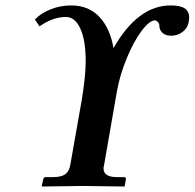

<svg xmlns="http://www.w3.org/2000/svg" viewBox="-20 -678 709 699"><path d="M235.8 -77.1 277.8 -314.9Q292 -400.9 292 -455.1Q292 -530.8 272.7 -573.5Q253.4 -616.2 220.2 -616.2Q171.9 -616.2 124 -582L106.9 -606.9Q129.4 -630.4 164.8 -644.3Q200.2 -658.2 238.8 -658.2Q303.7 -658.2 342.8 -615.5Q381.8 -572.8 393.1 -502.9Q481.9 -658.2 601.1 -658.2Q638.2 -658.2 653.6 -646.7Q668.9 -635.3 668.9 -613.8Q668.9 -609.9 667 -598.1Q663.6 -576.2 645 -562Q626.5 -547.9 603 -547.9Q583.5 -547.9 571.8 -558.1Q560.1 -568.4 560.1 -585Q560.1 -592.8 554.2 -598.4Q548.3 -604 544.9 -604Q524.4 -604 495.6 -565.7Q466.8 -527.3 441.7 -466.6Q416.5 -405.8 405.8 -346.2L358.9 -77.1Q356.9 -69.3 356.9 -64.9Q356.9 -33.2 405.8 -33.2H432.1Q439.5 -33.2 438 -23.9L434.1 -1L432.1 1Q318.4 -1 283.2 -1L133.8 1L131.8 -1L137.2 -23.9Q138.7 -33.2 146 -33.2H172.9Q202.6 -33.2 217 -43.2Q231.4 -53.2 235.8 -77.1Z"/></svg>

Font: Linux Libertine G
Style: Bold Italic
Weight: 700
Italic angle: -11.5°
Designer: Philipp H. Poll
Foundry: Philipp H. Poll
Version: Version 4.1.0